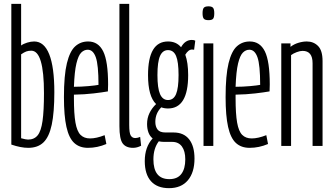

<svg xmlns="http://www.w3.org/2000/svg" viewBox="-20 -760 1738 1000"><path d="M39 -7V-740H90V-523Q102 -532 121.5 -538Q141 -544 158 -544Q210 -544 236.5 -477Q263 -410 263 -280Q263 -174 249.5 -110.5Q236 -47 206.5 -18.5Q177 10 127 10Q89 10 39 -7ZM90 -40Q115 -33 126 -33Q158 -33 176 -55Q194 -77 201.5 -130Q209 -183 209 -275Q209 -496 143 -496Q128 -496 117 -492Q106 -488 90 -477Z M438 10Q394 10 366.5 -15.5Q339 -41 326 -99Q313 -157 313 -254Q313 -368 328.5 -431Q344 -494 372 -519Q400 -544 439 -544Q492 -544 517.5 -492.5Q543 -441 543 -320Q543 -314 542.5 -301.5Q542 -289 542 -284Q514 -279 467.5 -273.5Q421 -268 365 -267V-248Q365 -167 373 -121.5Q381 -76 399.5 -57.5Q418 -39 449 -39Q482 -39 525 -56L534 -10Q487 10 438 10ZM365 -308Q402 -308 440.5 -311.5Q479 -315 493 -318Q493 -422 479 -461.5Q465 -501 437 -501Q418 -501 403 -486Q388 -471 378 -429.5Q368 -388 365 -308Z M653 -740V-109Q653 -67 661 -54Q669 -41 684 -41Q688 -41 694 -42Q700 -43 710 -47L715 -1Q694 10 673 10Q636 10 619 -13Q602 -36 602 -103V-740Z M855 -195Q836 -195 820 -201Q789 -170 789 -125Q789 -101 800.5 -85.5Q812 -70 842 -70H884Q937 -70 965 -34.5Q993 1 993 66Q993 138 958.5 179Q924 220 860 220Q799 220 766.5 184Q734 148 734 79Q734 6 775 -39Q760 -51 753 -70.5Q746 -90 746 -114Q746 -145 758.5 -171Q771 -197 793 -218Q751 -258 751 -369Q751 -544 855 -544Q898 -544 923 -514Q944 -552 979 -552Q991 -552 997 -548L991 -501Q987 -502 980 -502Q961 -502 945 -475Q960 -434 960 -369Q960 -195 855 -195ZM855 -239Q884 -239 897 -270Q910 -301 910 -369Q910 -438 897 -468.5Q884 -499 855 -499Q827 -499 813.5 -468.5Q800 -438 800 -369Q800 -301 813.5 -270Q827 -239 855 -239ZM779 70Q779 173 862 173Q904 173 924.5 146Q945 119 945 70Q945 27 927.5 3Q910 -21 877 -21H835Q820 -21 807 -24Q779 13 779 70Z M1066 -655Q1048 -655 1041.5 -662.5Q1035 -670 1035 -691Q1035 -712 1041.5 -719.5Q1048 -727 1066 -727Q1083 -727 1089.5 -719.5Q1096 -712 1096 -691Q1096 -670 1090 -662.5Q1084 -655 1066 -655ZM1040 0V-534H1091V0Z M1280 10Q1236 10 1208.5 -15.5Q1181 -41 1168 -99Q1155 -157 1155 -254Q1155 -368 1170.5 -431Q1186 -494 1214 -519Q1242 -544 1281 -544Q1334 -544 1359.5 -492.5Q1385 -441 1385 -320Q1385 -314 1384.5 -301.5Q1384 -289 1384 -284Q1356 -279 1309.5 -273.5Q1263 -268 1207 -267V-248Q1207 -167 1215 -121.5Q1223 -76 1241.5 -57.5Q1260 -39 1291 -39Q1324 -39 1367 -56L1376 -10Q1329 10 1280 10ZM1207 -308Q1244 -308 1282.5 -311.5Q1321 -315 1335 -318Q1335 -422 1321 -461.5Q1307 -501 1279 -501Q1260 -501 1245 -486Q1230 -471 1220 -429.5Q1210 -388 1207 -308Z M1445 0V-534H1493V-516Q1511 -530 1534 -537Q1557 -544 1578 -544Q1613 -544 1636.5 -520.5Q1660 -497 1660 -442V0H1608V-431Q1608 -495 1556 -495Q1543 -495 1525.5 -488.5Q1508 -482 1496 -473V0Z"/></svg>

Font: Georama Extra Condensed Light
Style: Regular
Weight: 300
Width: 2
Designer: Jean-Baptiste Levee
Foundry: Production Type
Version: Version 1.000